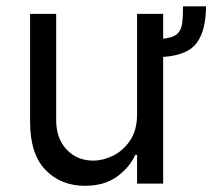

<svg xmlns="http://www.w3.org/2000/svg" viewBox="-20 -590 682 617"><path d="M252.8 7.1Q176.1 7.1 126.4 -43.7Q76.7 -94.5 76.7 -198.9V-545.5H160.5V-204.5Q160.5 -144.9 194.1 -109.4Q227.6 -73.9 279.8 -73.9Q311.1 -73.9 343.6 -89.8Q376.1 -105.8 398.3 -138.8Q420.5 -171.9 420.5 -223V-545.5H504.3V-465.6Q535.5 -468.8 549 -480.6Q562.5 -492.5 565.3 -514.6Q568.2 -536.6 568.2 -569.6H642Q642 -494.3 613.3 -453.5Q584.5 -412.6 504.3 -407V0H420.5V-92.3H414.8Q395.6 -50.8 355.1 -21.8Q314.6 7.1 252.8 7.1Z"/></svg>

Font: Linik Sans
Style: Regular
Weight: 400
Designer: Rasmus Andersson (font), Marc Monis (original base), Kil Hyung-jin (Pretendard portions), Cristiano Sobral (main changes
Foundry: rsms
Version: Version 3.018;May 31, 2022;FontCreator 14.0.0.2814 64-bit; t